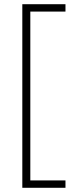

<svg xmlns="http://www.w3.org/2000/svg" viewBox="-20 -734 356 912"><path d="M291 158H86V-714H291V-679H124V123H291Z"/></svg>

Font: Noto Sans Armenian ExtraLight
Style: Regular
Weight: 250
Designer: Monotype Design Team
Foundry: Monotype Imaging Inc.
Version: Version 2.007